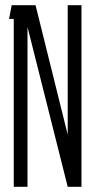

<svg xmlns="http://www.w3.org/2000/svg" viewBox="-20 -720 354 740"><path d="M33 0V-647H15L25 -700H117L241 -201V-700H294V0H241L86 -616V0Z"/></svg>

Font: Karantina Light
Style: Regular
Weight: 300
Designer: Rony Koch
Foundry: Rony Koch
Version: Version 1.000; ttfautohint (v1.8.3)